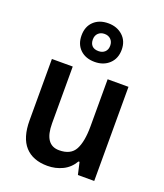

<svg xmlns="http://www.w3.org/2000/svg" viewBox="-151 -929 889 1039"><g transform="rotate(20 293.0 -409.0)"><path d="M512 -542V0H418L402 -70H396Q372 -29 332 -9.5Q292 10 245 10Q161 10 116 -39.5Q71 -89 71 -189V-542H191V-215Q191 -91 276 -91Q343 -91 367.5 -137Q392 -183 392 -271V-542ZM293 -606Q241 -606 209.5 -636Q178 -666 178 -717Q178 -768 209.5 -798Q241 -828 293 -828Q343 -828 376 -798Q409 -768 409 -718Q409 -667 376.5 -636.5Q344 -606 293 -606ZM293 -668Q315 -668 329 -681Q343 -694 343 -717Q343 -740 329 -753.5Q315 -767 293 -767Q271 -767 257 -753.5Q243 -740 243 -717Q243 -694 255.5 -681Q268 -668 293 -668Z"/></g></svg>

Font: Noto Sans Gujarati SemiCondensed SemiBold
Style: Regular
Weight: 600
Width: 4
Designer: Jelle Bosma - Monotype Design Team, Universal Thirst
Foundry: Monotype Imaging Inc.
Version: Version 2.106; ttfautohint (v1.8.4.7-5d5b)